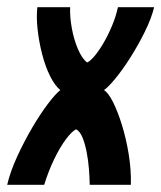

<svg xmlns="http://www.w3.org/2000/svg" viewBox="-55 -515 450 535"><path d="M-35 0Q-26 -38 -6.8 -79.5Q12.3 -121 34.9 -159.5Q57.5 -198 78.8 -226Q100.1 -254 113.1 -264Q98.1 -276 84.8 -302.5Q71.5 -329 62.6 -363.5Q53.6 -398 49.8 -433Q46 -468 49 -495H140.5Q139.2 -469.3 145 -437Q150.8 -404.8 162.3 -378Q173.9 -351.1 187.8 -340.9Q197.1 -344.9 209.4 -360Q221.8 -375.1 234.3 -396.7Q246.8 -418.2 257.5 -443.9Q268.2 -469.6 273.6 -495H374.6Q366.6 -463 348.3 -426Q330 -389 308.1 -354.5Q286.3 -320 265.9 -295.5Q245.6 -271 234.6 -264Q246.6 -257 259.7 -231Q272.9 -205 284.7 -167Q296.5 -129 303.6 -85.5Q310.7 -42 309.7 0H195Q194.7 -20.4 192.8 -44.4Q190.9 -68.4 186.4 -91.5Q181.9 -114.5 175 -131.5Q168.2 -148.5 157.2 -154.8Q145.2 -149.2 128.6 -126.9Q112 -104.6 96 -71.5Q80 -38.4 68.1 0Z"/></svg>

Font: Alumni Sans SC Thin
Style: Italic
Weight: 100
Italic angle: -8°
Designer: Robert E. Leuschke
Foundry: Robert E. Leuschke
Version: Version 1.016